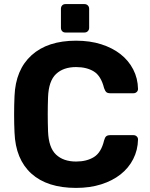

<svg xmlns="http://www.w3.org/2000/svg" viewBox="-20 -909 733 939"><path d="M300 -750Q290 -750 284 -756.5Q278 -763 278 -773V-866Q278 -876 284 -882.5Q290 -889 300 -889H393Q403 -889 409.5 -882.5Q416 -876 416 -866V-773Q416 -763 409.5 -756.5Q403 -750 393 -750ZM352 10Q211 10 133.5 -60Q56 -130 51 -261Q49 -302 49 -349Q49 -396 51 -439Q56 -568 134.5 -639Q213 -710 352 -710Q420 -710 475 -692.5Q530 -675 569.5 -644Q609 -613 631.5 -569.5Q654 -526 655 -474Q655 -465 648.5 -459Q642 -453 633 -453H519Q506 -453 500 -458.5Q494 -464 489 -478Q474 -538 439 -559.5Q404 -581 352 -581Q290 -581 254 -547Q218 -513 215 -434Q212 -352 215 -266Q218 -187 254 -153Q290 -119 352 -119Q404 -119 439.5 -141Q475 -163 489 -222Q493 -237 499.5 -242.5Q506 -248 519 -248H633Q642 -248 648.5 -242Q655 -236 655 -227Q654 -175 631.5 -131Q609 -87 569.5 -56Q530 -25 475 -7.5Q420 10 352 10Z"/></svg>

Font: Fz Rubik SemBd
Style: Regular
Weight: 600
Designer: Hubert and Fischer
Foundry: Hubert and Fischer
Version: Vit hóa bi FontZin.com